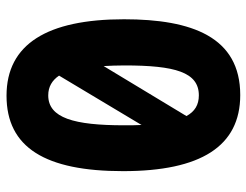

<svg xmlns="http://www.w3.org/2000/svg" viewBox="-106 -658 774 603"><g transform="rotate(-90 281.5 -357.0)"><path d="M284 10C466 10 522 -141 522 -355C522 -596 444 -724 282 -724C119 -724 45 -602 45 -358C45 -114 123 10 284 10ZM189 -355C189 -512 212 -593 283 -593C310 -593 330 -581 345 -559L190 -300C189 -317 189 -335 189 -355ZM283 -120C253 -120 232 -133 218 -159L375 -419C376 -399 377 -378 377 -354C377 -195 356 -120 283 -120Z"/></g></svg>

Font: Noto Sans Mono SemiCondensed ExtraBold
Style: Regular
Weight: 800
Width: 4
Designer: Monotype Design Team
Foundry: Monotype Imaging Inc.
Version: Version 2.014